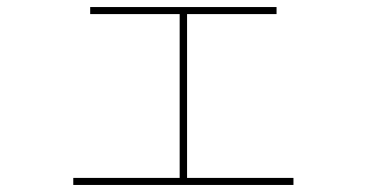

<svg xmlns="http://www.w3.org/2000/svg" viewBox="-20 -550 1040 545"><path d="M236 -510V-530H765V-510ZM188 -25V-45H813V-25ZM490 -522H511V-40H490Z"/></svg>

Font: Murecho Thin
Style: Regular
Weight: 100
Designer: Neil Summerour
Foundry: Positype
Version: Version 1.010